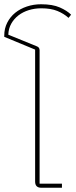

<svg xmlns="http://www.w3.org/2000/svg" viewBox="-28 -882 358 902"><path d="M166 0Q137 0 137 -29V-649L-8 -709V-715Q-8 -748 6 -775.5Q20 -803 43.5 -822Q67 -841 98.5 -851.5Q130 -862 165 -862Q219 -862 253 -847Q287 -832 306 -813L294 -798Q272 -818 241.5 -830.5Q211 -843 166 -843Q135 -843 107.5 -834.5Q80 -826 59 -810Q38 -794 25 -771Q12 -748 11 -719L146 -664Q158 -659 158 -646V-19H263V0Z"/></svg>

Font: IBM Plex Sans Thai Thin
Style: Regular
Weight: 100
Designer: Mike Abbink, Paul van der Laan, Pieter van Rosmalen, Ben Mitchell, Mark Frömberg
Foundry: Bold Monday
Version: Version 1.1